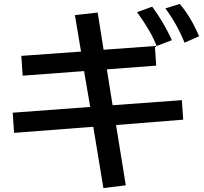

<svg xmlns="http://www.w3.org/2000/svg" viewBox="-20 -896 1039 980"><path d="M478.5 -832 508.8 -642.1 770.5 -661.1 777.3 -561 525.4 -542 554.7 -358.9 908.2 -384.8 915 -285.2 572.3 -257.8 622.1 49.8 507.8 64 456.1 -249 51.8 -217.8 44.9 -320.8 440.4 -350.1 409.2 -533.2 95.7 -509.8 88.9 -610.8 393.6 -632.8 362.3 -818.8ZM779.3 -661.1Q753.9 -731 679.7 -834L756.8 -861.8Q816.4 -781.2 857.4 -690.9ZM921.9 -678.2Q884.8 -771 824.2 -853L897.5 -876Q955.1 -808.6 996.1 -710.9Z"/></svg>

Font: UDEV Gothic 35
Style: Bold
Weight: 700
Version: v2.1.0; ttfautohint (v1.8.4.7-5d5b-dirty) -l 6 -r 45 -G 200 